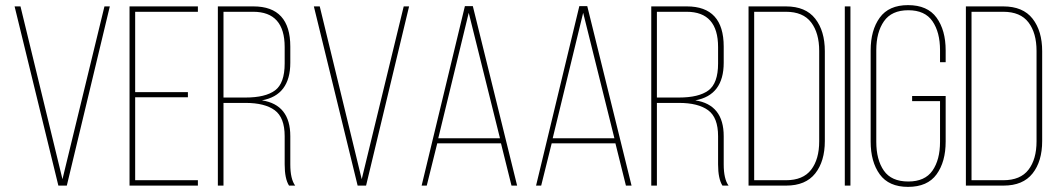

<svg xmlns="http://www.w3.org/2000/svg" viewBox="-20 -725 4129 750"><path d="M37 -700H60L224 -25L388 -700H409L241 0H208Z M508 -365H714V-345H508V-21H753V0H486V-700H753V-679H508Z M831 -700H970Q1114 -700 1114 -543V-480Q1114 -353 1003 -333Q1114 -316 1114 -193V-83Q1114 -26 1133 0H1109Q1092 -27 1092 -83V-193Q1092 -266 1053 -294.5Q1014 -323 939 -323H853V0H831ZM853 -344H939Q1017 -344 1054.5 -372Q1092 -400 1092 -477V-541Q1092 -679 969 -679H853Z M1206 -700H1229L1393 -25L1557 -700H1578L1410 0H1377Z M1937 -165H1688L1647 0H1627L1796 -701H1827L2000 0H1978ZM1811 -675 1692 -185H1933Z M2384 -165H2135L2094 0H2074L2243 -701H2274L2447 0H2425ZM2258 -675 2139 -185H2380Z M2524 -700H2663Q2807 -700 2807 -543V-480Q2807 -353 2696 -333Q2807 -316 2807 -193V-83Q2807 -26 2826 0H2802Q2785 -27 2785 -83V-193Q2785 -266 2746 -294.5Q2707 -323 2632 -323H2546V0H2524ZM2546 -344H2632Q2710 -344 2747.5 -372Q2785 -400 2785 -477V-541Q2785 -679 2662 -679H2546Z M2904 -700H3050Q3127 -700 3164.5 -652Q3202 -604 3202 -525V-174Q3202 -95 3164.5 -47.5Q3127 0 3051 0H2904ZM2926 -21H3050Q3117 -21 3148.5 -62Q3180 -103 3180 -173V-526Q3180 -596 3148.5 -637.5Q3117 -679 3050 -679H2926Z M3280 -700H3302V0H3280Z M3527 -705Q3603 -705 3638.5 -656Q3674 -607 3674 -528V-482H3652V-529Q3652 -599 3622.5 -642Q3593 -685 3528 -685Q3463 -685 3433 -642Q3403 -599 3403 -529V-171Q3403 -101 3432.5 -58.5Q3462 -16 3528 -16Q3593 -16 3622.5 -58.5Q3652 -101 3652 -171V-330H3543V-350H3674V-172Q3674 -93 3638.5 -44Q3603 5 3527 5Q3452 5 3416.5 -44Q3381 -93 3381 -172V-528Q3381 -607 3416.5 -656Q3452 -705 3527 -705Z M3753 -700H3899Q3976 -700 4013.5 -652Q4051 -604 4051 -525V-174Q4051 -95 4013.5 -47.5Q3976 0 3900 0H3753ZM3775 -21H3899Q3966 -21 3997.5 -62Q4029 -103 4029 -173V-526Q4029 -596 3997.5 -637.5Q3966 -679 3899 -679H3775Z"/></svg>

Font: Bebas Neue Light
Style: Regular
Weight: 300
Designer: Ryoichi Tsunekawa
Foundry: Ryoichi Tsunekawa
Version: Version 1.003;PS 001.003;hotconv 1.0.70;makeotf.lib2.5.58329